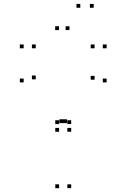

<svg xmlns="http://www.w3.org/2000/svg" viewBox="-20 -972 660 1002"><path d="M351.5 -284.5V-304.5H331.5V-284.5ZM536.5 -542V-562H516.5V-542ZM536.5 -720V-740H516.5V-720ZM473.5 -720V-740H453.5V-720ZM473.5 -556V-576H453.5V-556ZM310 -329.5V-349.5H290V-329.5ZM330 -329.5V-349.5H310V-329.5ZM166.5 -558V-578H146.5V-558ZM166.5 -720V-740H146.5V-720ZM103.5 -720V-740H83.5V-720ZM103.5 -542V-562H83.5V-542ZM288.5 -284.5V-304.5H268.5V-284.5ZM351.5 10V-10H331.5V10ZM351.5 -324.5V-344.5H331.5V-324.5ZM288.5 -324.5V-344.5H268.5V-324.5ZM288.5 10V-10H268.5V10ZM288 -815V-835H268V-815ZM399 -931.5V-951.5H379V-931.5ZM469 -931.5V-951.5H449V-931.5ZM342.5 -815V-835H322.5V-815Z"/></svg>

Font: Monaspace Krypton Dots Var
Style: Regular
Weight: 400
Designer: Riley Cran and the Lettermatic Team
Version: Version 1.100 (Monaspace Krypton Dots)